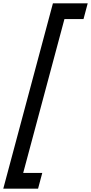

<svg xmlns="http://www.w3.org/2000/svg" viewBox="-28 -914 545 1148"><path d="M-8.4 214H199.6L224.7 120H110.7L357.3 -800H471.3L496.4 -894H288.4Z"/></svg>

Font: Manrope
Style: SemiBoldItalic
Weight: 600
Italic angle: -15°
Designer: Mikhail Sharanda
Foundry: Mikhail Sharanda
Version: Version 4.502;hotconv 1.0.109;makeotfexe 2.5.65596